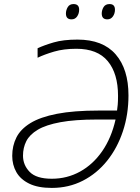

<svg xmlns="http://www.w3.org/2000/svg" viewBox="-20 -920 693 950"><path d="M236.3 9.8Q167.5 9.8 124.3 -11.5Q81.1 -32.7 60.8 -68.6Q40.5 -104.5 40.5 -148.9Q40.5 -198.7 61.3 -240Q82 -281.2 130.6 -311Q179.2 -340.8 262 -356.9Q344.7 -373 468.8 -373H559.1Q561 -385.3 562.5 -401.9Q564 -418.5 564 -445.8Q564 -556.2 513.2 -617.4Q462.4 -678.7 357.9 -678.7Q295.4 -678.7 247.3 -664.6Q199.2 -650.4 166 -634.3V-681.2Q198.2 -696.3 245.6 -710.2Q293 -724.1 363.3 -724.1Q488.8 -724.1 552.2 -651.1Q615.7 -578.1 615.7 -448.2Q615.7 -353.5 588.1 -270.5Q560.5 -187.5 510 -124.5Q459.5 -61.5 389.9 -25.9Q320.3 9.8 236.3 9.8ZM236.3 -35.6Q312 -35.6 376.2 -71Q440.4 -106.4 485.8 -172.1Q531.2 -237.8 551.8 -328.6H460Q350.6 -328.6 279.1 -315.4Q207.5 -302.2 167 -278.1Q126.5 -253.9 110.1 -221.4Q93.8 -189 93.8 -149.9Q93.8 -103.5 126.7 -69.6Q159.7 -35.6 236.3 -35.6ZM511.2 -824.2Q483.4 -824.2 483.4 -853Q483.4 -869.6 492.4 -884.8Q501.5 -899.9 522 -899.9Q548.8 -899.9 548.8 -872.1Q548.8 -853 538.6 -838.6Q528.3 -824.2 511.2 -824.2ZM334 -824.2Q306.2 -824.2 306.2 -853Q306.2 -869.6 315.2 -884.8Q324.2 -899.9 343.8 -899.9Q371.6 -899.9 371.6 -872.1Q371.6 -853 361.6 -838.6Q351.6 -824.2 334 -824.2Z"/></svg>

Font: Open Sans Light
Style: Italic
Weight: 300
Italic angle: -12°
Designer: Monotype Design Team
Foundry: Monotype Imaging Inc.
Version: Version 3.003; ttfautohint (v1.8.4)